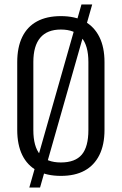

<svg xmlns="http://www.w3.org/2000/svg" viewBox="-20 -779 544 858"><path d="M252 7Q189 7 145.5 -16.5Q102 -40 79.5 -86Q57 -132 57 -199V-501Q57 -568 79.5 -614Q102 -660 145.5 -683.5Q189 -707 252 -707Q315 -707 358 -683.5Q401 -660 424 -614Q447 -568 447 -501V-199Q447 -132 424 -86Q401 -40 358 -16.5Q315 7 252 7ZM252 -53Q316 -53 345.5 -88Q375 -123 375 -198V-502Q375 -575 344.5 -611Q314 -647 252 -647Q191 -647 160 -610.5Q129 -574 129 -502V-198Q129 -124 159 -88.5Q189 -53 252 -53ZM392 -759 159 59H111L344 -759Z"/></svg>

Font: Pathway Extreme Condensed Light
Style: Regular
Weight: 300
Width: 3
Version: Version 1.001;gftools[0.9.26]